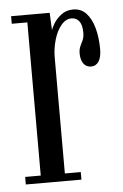

<svg xmlns="http://www.w3.org/2000/svg" viewBox="-44 -561 382 595"><g transform="rotate(-5 147.0 -264.0)"><path d="M12.5 0V-23.5H61V-500H12.5V-523.5H132.5L135 -468.5Q136 -475 144.5 -489.2Q153 -503.5 168.5 -515.5Q184 -527.5 205.5 -527.5Q230.5 -527.5 246.5 -510Q262.5 -492.5 270.5 -463Q278.5 -433.5 278.5 -397.5Q278.5 -373 270 -359.8Q261.5 -346.5 246 -346.5Q231 -346.5 222.5 -358.2Q214 -370 214 -390Q214 -402.5 218.2 -411.8Q222.5 -421 226.8 -430.2Q231 -439.5 231 -453Q231 -477.5 222 -489Q213 -500.5 198.5 -500.5Q180 -500.5 165.8 -483Q151.5 -465.5 143.8 -438.8Q136 -412 136 -384V-23.5H185.5V0Z"/></g></svg>

Font: Imbue 48pt
Style: Regular
Weight: 400
Designer: Tyler Finck
Foundry: Etcetera Type Company
Version: Version 1.102